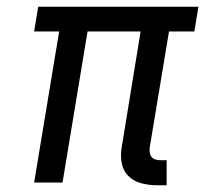

<svg xmlns="http://www.w3.org/2000/svg" viewBox="-20 -540 640 568"><path d="M443 8Q420 8 397.5 2Q375 -4 359.5 -19.5Q344 -35 340 -58Q336 -81 340 -104L396 -447H239L165 0H81L155 -447H81L93 -520H567L555 -447H480L423 -104Q422 -96 423 -88.5Q424 -81 428.5 -75.5Q433 -70 440.5 -68Q448 -66 455 -66H473V8Z"/></svg>

Font: Iosevka SS04 Extended Oblique
Style: Regular
Weight: 400
Width: 7
Italic angle: -9°
Monospace: yes
Designer: Belleve Invis
Foundry: Belleve Invis
Version: Version 19.0.0; ttfautohint (v1.8.4)